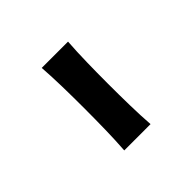

<svg xmlns="http://www.w3.org/2000/svg" viewBox="27 -1020 605 605"><g transform="rotate(45 329.5 -717.5)"><path d="M146 -659.2V-776.4Q188 -773.4 233.6 -772.5Q279.3 -771.5 329.6 -771.5Q379.9 -771.5 426 -772.5Q472.2 -773.4 513.7 -776.4V-659.2Q472.2 -662.1 426 -663.1Q379.9 -664.1 329.6 -664.1Q279.3 -664.1 233.6 -663.1Q188 -662.1 146 -659.2Z"/></g></svg>

Font: Pinar DS4-SemiBold
Style: Regular
Weight: 600
Designer: Amin Abedi
Version: Version 2.000